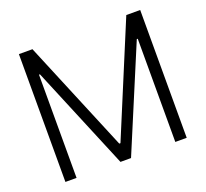

<svg xmlns="http://www.w3.org/2000/svg" viewBox="-124 -877 1101 1027"><g transform="rotate(-20 426.0 -364.0)"><path d="M80.6 -727.5H157.7L421.4 -94.2H428.2L691.9 -727.5H771V0H706.1V-587.4H700.7L454.1 0H394L149.4 -587.4H144V0H80.6Z"/></g></svg>

Font: Inter Tight Light
Style: Regular
Weight: 300
Designer: Rasmus Andersson
Foundry: rsms
Version: Version 3.004